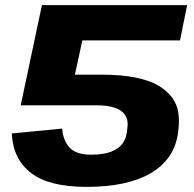

<svg xmlns="http://www.w3.org/2000/svg" viewBox="-20 -720 758 751"><path d="M318 11Q173 11 102 -43Q31 -97 26 -198L223 -217Q227 -170 252.5 -142.5Q278 -115 336 -115Q385 -115 414.5 -126.5Q444 -138 458.5 -157.5Q473 -177 476 -202L478 -218Q485 -263 454.5 -285.5Q424 -308 359 -308H61L221 -428H375Q455 -428 511 -416.5Q567 -405 601.5 -384Q636 -363 654.5 -336.5Q673 -310 677.5 -279Q682 -248 678 -216L676 -198Q661 -96 569.5 -42.5Q478 11 318 11ZM144 -700H712L684 -562H257L325 -668L255 -345L61 -308Z"/></svg>

Font: Pathway Extreme 28pt ExtraBold
Style: Italic
Weight: 800
Italic angle: -8°
Designer: Eduardo Rodriguez Tunni
Foundry: Eduardo Rodriguez Tunni
Version: Version 1.001;gftools[0.9.26]